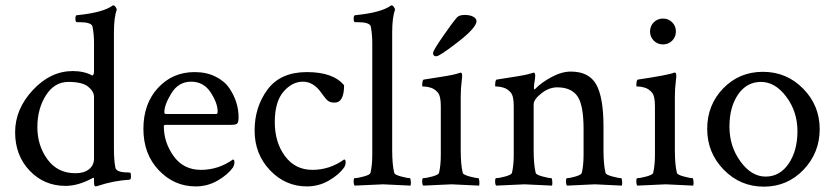

<svg xmlns="http://www.w3.org/2000/svg" viewBox="-20 -698 3152 725"><path d="M408.2 -677.7Q412.1 -677.7 416 -672.4Q419.9 -667 420.9 -662.1Q410.2 -630.9 410.2 -577.1V-137.7Q410.2 -90.8 416 -63.5Q420.9 -46.9 462.9 -46.9L471.7 -45.9Q474.6 -44.9 474.6 -32.2Q474.6 -19.5 468.8 -19.5Q407.7 -15.6 349.6 3.9L340.8 5.9Q335 5.9 335 -10.7V-22.5Q335 -28.3 331.1 -26.4Q276.4 3.9 227.5 3.9Q146.5 3.9 91.8 -53.7Q37.1 -111.3 37.1 -198.7Q37.1 -286.1 104 -357.9Q170.9 -429.7 254.9 -429.7Q296.9 -429.7 328.1 -413.1Q335 -413.1 335 -430.7V-536.1Q335 -569.3 329.1 -598.6Q324.2 -614.3 279.3 -614.3H270.5Q264.6 -614.3 264.6 -627.4Q264.6 -640.6 270.5 -640.6Q370.1 -650.4 406.2 -677.7ZM264.6 -43.9Q297.9 -43.9 316.4 -59.1Q335 -74.2 335 -99.6V-332Q335 -352.5 313 -370.6Q291 -388.7 238.3 -388.7Q185.5 -388.7 153.3 -337.9Q121.1 -287.1 121.1 -217.8Q121.1 -148.4 159.2 -96.2Q197.3 -43.9 264.6 -43.9Z M859.4 -95.7Q865.2 -95.7 865.2 -85.4Q865.2 -75.2 859.4 -65.4Q839.8 -38.1 801.8 -16.1Q763.7 5.9 718.8 5.9Q637.7 5.9 579.6 -55.2Q521.5 -116.2 521.5 -211.4Q521.5 -306.6 576.7 -366.2Q631.8 -425.8 714.8 -425.8Q759.8 -425.8 793.9 -408.7Q828.1 -391.6 846.2 -364.7Q880.9 -313 880.9 -254.9Q880.9 -235.4 875 -231Q869.1 -226.6 852.5 -226.6H606.4Q598.6 -226.6 598.6 -221.7Q598.6 -160.2 635.7 -108.4Q672.9 -56.6 738.8 -56.6Q804.7 -56.6 859.4 -95.7ZM600.6 -274.4Q600.6 -267.6 606.4 -267.6H796.9Q801.8 -267.6 801.8 -277.3Q801.8 -308.6 775.4 -349.1Q749 -389.6 701.7 -389.6Q654.3 -389.6 627.4 -346.2Q600.6 -302.7 600.6 -274.4Z M1279.3 -95.7Q1285.2 -95.7 1285.2 -85.4Q1285.2 -75.2 1279.3 -65.4Q1259.8 -38.1 1221.7 -16.1Q1183.6 5.9 1138.7 5.9Q1057.6 5.9 999.5 -55.2Q941.4 -116.2 941.4 -205.1Q941.4 -293.9 990.2 -359.9Q1039.1 -425.8 1138.7 -425.8Q1238.3 -425.8 1279.3 -376Q1279.3 -310.5 1243.2 -310.5Q1226.6 -310.5 1217.8 -317.9Q1209 -325.2 1195.3 -344.7Q1165 -389.6 1124 -389.6Q1083 -389.6 1050.3 -351.6Q1017.6 -313.5 1017.6 -236.8Q1017.6 -160.2 1056.2 -108.4Q1094.7 -56.6 1159.7 -56.6Q1224.6 -56.6 1279.3 -95.7Z M1459 -677.7Q1462.9 -677.7 1466.8 -672.4Q1470.7 -667 1471.7 -662.1Q1460.9 -630.9 1460.9 -577.1V-131.8Q1460.9 -75.2 1468.8 -44.9Q1470.7 -38.1 1494.1 -31.7Q1517.6 -25.4 1527.3 -25.4Q1530.3 -25.4 1531.2 -13.7Q1532.2 -2 1530.3 2.9Q1432.6 -2 1426.3 -2Q1419.9 -2 1319.3 2.9Q1315.4 -1 1315.4 -13.2Q1315.4 -25.4 1319.3 -25.4Q1331.1 -25.4 1354 -31.7Q1377 -38.1 1378.9 -44.9Q1385.7 -73.2 1385.7 -113.3V-536.1Q1385.7 -569.3 1379.9 -598.6Q1375 -614.3 1330.1 -614.3H1321.3Q1315.4 -614.3 1315.4 -627.4Q1315.4 -640.6 1321.3 -640.6Q1420.9 -650.4 1457 -677.7Z M1719.7 -333V-131.8Q1719.7 -75.2 1727.5 -44.9Q1729.5 -38.1 1752.9 -31.7Q1776.4 -25.4 1786.1 -25.4Q1789.1 -25.4 1790 -13.7Q1791 -2 1789.1 2.9Q1691.4 -2 1685.1 -2Q1678.7 -2 1578.1 2.9Q1574.2 -1 1574.2 -13.2Q1574.2 -25.4 1578.1 -25.4Q1589.8 -25.4 1612.8 -31.7Q1635.7 -38.1 1637.7 -44.9Q1644.5 -73.2 1644.5 -113.3V-297.9Q1644.5 -335.9 1632.8 -349.1Q1621.1 -362.3 1606.9 -366.7Q1592.8 -371.1 1583.5 -371.1Q1574.2 -371.1 1574.2 -373Q1574.2 -396.5 1580.1 -397.5Q1683.6 -413.1 1699.7 -418Q1715.8 -422.9 1719.7 -423.8Q1728 -423.8 1723.6 -394Q1719.7 -364.3 1719.7 -333ZM1779.3 -618.2Q1779.3 -593.8 1709.5 -539.6Q1639.6 -485.4 1627.4 -485.4Q1615.2 -485.4 1615.2 -498Q1615.2 -506.8 1652.3 -560.5Q1689.5 -614.3 1706.1 -632.8Q1714.8 -641.6 1734.9 -641.6Q1754.9 -641.6 1767.1 -634.8Q1779.3 -627.9 1779.3 -618.2Z M2001 -362.3Q2023.4 -385.7 2062 -406.7Q2100.6 -427.7 2135.7 -427.7Q2204.1 -427.7 2231.4 -378.9Q2258.8 -330.1 2258.8 -220.7V-131.8Q2258.8 -75.2 2266.6 -44.9Q2268.6 -38.1 2292 -31.7Q2315.4 -25.4 2325.2 -25.4Q2328.1 -25.4 2329.1 -13.7Q2330.1 -2 2328.1 2.9Q2230.5 -2 2226.1 -2Q2221.7 -2 2121.1 2.9Q2117.2 -1 2117.2 -13.2Q2117.2 -25.4 2121.1 -25.4Q2132.8 -25.4 2153.8 -31.7Q2174.8 -38.1 2176.8 -44.9Q2183.6 -73.2 2183.6 -113.3V-210.9Q2183.6 -301.8 2160.2 -335Q2136.7 -368.2 2084 -368.2Q2052.7 -368.2 2023.9 -345.2Q1995.1 -322.3 1995.1 -303.7V-131.8Q1995.1 -75.2 2002.9 -44.9Q2004.9 -38.1 2028.3 -31.7Q2051.8 -25.4 2061.5 -25.4Q2064.5 -25.4 2065.4 -13.7Q2066.4 -2 2064.5 2.9Q1966.8 -2 1960.4 -2Q1954.1 -2 1853.5 2.9Q1849.6 -1 1849.6 -13.2Q1849.6 -25.4 1853.5 -25.4Q1865.2 -25.4 1888.2 -31.7Q1911.1 -38.1 1913.1 -44.9Q1919.9 -73.2 1919.9 -113.3V-297.9Q1919.9 -335.9 1908.2 -349.1Q1896.5 -362.3 1882.3 -366.7Q1868.2 -371.1 1858.9 -371.1Q1849.6 -371.1 1849.6 -373Q1849.6 -396.5 1855.5 -397.5Q1959 -413.1 1975.1 -418Q1991.2 -422.9 1995.1 -423.8Q2003.4 -423.8 2000 -399.9Q1996.1 -376 1996.1 -368.2Q1996.1 -360.4 1997.6 -360.4Q1999 -360.4 2001 -362.3Z M2528.3 -131.8Q2528.3 -75.2 2536.1 -44.9Q2538.1 -38.1 2561.5 -31.7Q2585 -25.4 2594.7 -25.4Q2597.7 -25.4 2598.6 -13.7Q2599.6 -2 2597.7 2.9Q2500 -2 2493.2 -2Q2486.3 -2 2386.7 2.9Q2382.8 -1 2382.8 -13.2Q2382.8 -25.4 2386.7 -25.4Q2398.4 -25.4 2421.4 -31.7Q2444.3 -38.1 2446.3 -44.9Q2453.1 -73.2 2453.1 -113.3V-297.9Q2453.1 -335.9 2441.4 -349.1Q2429.7 -362.3 2415.5 -366.7Q2401.4 -371.1 2392.1 -371.1Q2382.8 -371.1 2382.8 -373Q2382.8 -396.5 2388.7 -397.5Q2508.8 -415.5 2525.4 -423.8H2528.3Q2536.6 -423.8 2532.2 -394Q2528.3 -364.3 2528.3 -333ZM2448.7 -544.4Q2434.6 -558.6 2434.6 -579.1Q2434.6 -599.6 2448.7 -613.8Q2462.9 -627.9 2483.4 -627.9Q2503.9 -627.9 2518.1 -613.8Q2532.2 -599.6 2532.2 -579.1Q2532.2 -558.6 2518.1 -544.4Q2503.9 -530.3 2483.4 -530.3Q2462.9 -530.3 2448.7 -544.4Z M2710.9 -364.3Q2771.5 -426.8 2860.8 -426.8Q2950.2 -426.8 3012.7 -363.3Q3075.2 -299.8 3075.2 -210.4Q3075.2 -121.1 3014.2 -57.1Q2953.1 6.8 2864.3 6.8Q2775.4 6.8 2712.9 -57.1Q2650.4 -121.1 2650.4 -211.4Q2650.4 -301.8 2710.9 -364.3ZM2949.2 -332.5Q2907.2 -388.7 2853.5 -388.7Q2799.8 -388.7 2767.1 -341.3Q2734.4 -293.9 2734.4 -219.7Q2734.4 -145.5 2775.9 -88.4Q2817.4 -31.2 2871.1 -31.2Q2924.8 -31.2 2958 -80.1Q2991.2 -128.9 2991.2 -202.6Q2991.2 -276.4 2949.2 -332.5Z"/></svg>

Font: CrimsonText-Roman
Style: Roman
Weight: 400
Version: Version 0.13